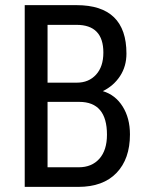

<svg xmlns="http://www.w3.org/2000/svg" viewBox="-20 -731 585 751"><path d="M166 -407.7H280.8Q327.1 -407.7 355.7 -439Q384.3 -470.2 384.3 -525.4Q384.3 -633.8 279.3 -633.8H166ZM166 -332.5V-76.7H288.1Q338.9 -76.7 368.7 -110.1Q398.4 -143.6 398.4 -204.1Q398.4 -332.5 290 -332.5ZM279.3 -710.9Q474.6 -710.9 474.6 -521.5Q474.6 -471.7 449.7 -433.6Q424.8 -395.5 382.3 -374.5Q431.2 -359.9 459.7 -314.5Q488.3 -269 488.3 -205.1Q488.3 -109.4 435.8 -54.7Q383.3 0 286.1 0H76.7V-710.9Z"/></svg>

Font: RobotoCondensed-Regular
Style: Regular
Weight: 400
Designer: Google
Version: Version 2.001201; 2014